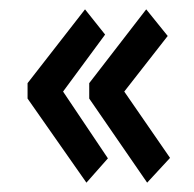

<svg xmlns="http://www.w3.org/2000/svg" viewBox="-20 -438 415 411"><path d="M165 -47 211 -99 115 -242 205 -364 162 -418 39 -260V-227ZM295 -47 344 -100 246 -242 339 -361 293 -418 171 -260V-227Z"/></svg>

Font: Inconsolata Condensed
Style: Bold
Weight: 700
Width: 3
Monospace: yes
Designer: Raph Levien, Cyreal, Brenton Simpson
Foundry: Raph Levien, Cyreal, Google
Version: Version 3.100